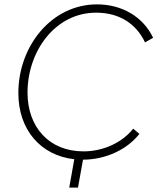

<svg xmlns="http://www.w3.org/2000/svg" viewBox="-20 -723 721 879"><path d="M297 136H337L360 8C464 8 563 -39 618 -110L590 -134C539 -70 453 -30 362 -30C206 -30 106 -140 106 -299C106 -489 233 -665 420 -665C526 -665 603 -615 644 -529L681 -550C636 -645 540 -703 424 -703C217 -703 64 -513 64 -297C64 -128 167 -11 320 6Z"/></svg>

Font: Fixel Display ExtraLight
Style: Italic
Weight: 200
Italic angle: -10°
Designer: AlfaBravo + MacPaw
Foundry: Kyrylo Tkachov, Marchela Mozhyna, Serhii Makarenko, Maria Weinstein, Zakhar Kryvoshyya
Version: Version 1.210;Glyphs 3.2 (3217)